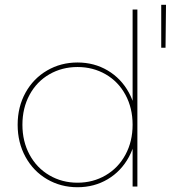

<svg xmlns="http://www.w3.org/2000/svg" viewBox="-20 -782 716 805"><path d="M305 3Q235 3 177.5 -30.5Q120 -64 87 -124Q54 -184 54 -259Q54 -334 87 -393.5Q120 -453 177.5 -486.5Q235 -520 305 -520Q375 -520 431.5 -486.5Q488 -453 520.5 -393.5Q553 -334 553 -259Q553 -184 520.5 -124Q488 -64 431.5 -30.5Q375 3 305 3ZM305 -16Q370 -16 423 -47Q476 -78 506 -133.5Q536 -189 536 -259Q536 -329 506 -384.5Q476 -440 423 -470.5Q370 -501 305 -501Q240 -501 187 -470.5Q134 -440 104 -384.5Q74 -329 74 -259Q74 -189 104 -133.5Q134 -78 187 -47Q240 -16 305 -16ZM536 -190 546 -260 536 -330V-742H556V0H536ZM656 -762H676L674 -582H656Z"/></svg>

Font: Montserrat
Style: Regular
Weight: 400
Designer: Julieta Ulanovsky
Foundry: Julieta Ulanovsky
Version: Version 8.000